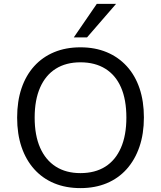

<svg xmlns="http://www.w3.org/2000/svg" viewBox="-20 -957 826 986"><path d="M393 9Q318 9 258 -16Q198 -41 155.5 -88.5Q113 -136 90.5 -202.5Q68 -269 68 -353Q68 -437 90.5 -503.5Q113 -570 155.5 -617Q198 -664 258 -689Q318 -714 393 -714Q468 -714 528 -689Q588 -664 631 -617Q674 -570 696.5 -503.5Q719 -437 719 -354Q719 -270 696 -203Q673 -136 630.5 -88.5Q588 -41 528 -16Q468 9 393 9ZM393 -68Q468 -68 520.5 -101Q573 -134 601 -198Q629 -262 629 -353Q629 -445 601.5 -508Q574 -571 521 -604Q468 -637 393 -637Q319 -637 266.5 -604Q214 -571 186 -507.5Q158 -444 158 -353Q158 -262 186 -198.5Q214 -135 266.5 -101.5Q319 -68 393 -68ZM359 -765 477 -937H576L427 -765Z"/></svg>

Font: Nunito Sans 10pt
Style: Regular
Weight: 400
Designer: Vernon Adams
Foundry: Vernon Adams
Version: Version 3.101;gftools[0.9.27]